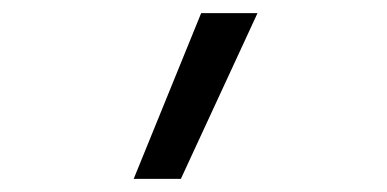

<svg xmlns="http://www.w3.org/2000/svg" viewBox="-20 -117 590 293"><path d="M184 156 287 -97H373L256 156Z"/></svg>

Font: Lode
Style: Regular
Weight: 400
Monospace: yes
Designer: Belleve Invis
Foundry: Belleve Invis
Version: Version 29.2.0; ttfautohint (v1.8.3)